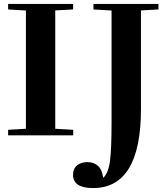

<svg xmlns="http://www.w3.org/2000/svg" viewBox="-20 -683 832 969"><path d="M21 0V-27.8L110.8 -33.2V-629.9L21 -635.3V-663.1H349.1V-635.3L258.8 -630.4V-33.2L349.6 -27.8V0ZM449.7 266.1Q348.6 266.1 348.6 199.2Q348.6 168 369.1 151.4Q389.6 134.8 421.4 135.3Q451.7 134.8 473.4 153.1Q495.1 171.4 501 214.8Q527.3 189.9 535.2 128.7Q543 67.4 543 -63.5V-629.9L451.7 -635.3V-663.1H779.8V-635.3L691.4 -630.4V-133.3Q691.4 266.1 449.7 266.1Z"/></svg>

Font: Elstob 18pt
Style: Bold
Weight: 700
Designer: Peter S. Baker
Version: Version 1.015